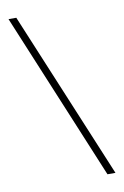

<svg xmlns="http://www.w3.org/2000/svg" viewBox="-91 -834 596 923"><g transform="rotate(-10 207.0 -372.5)"><path d="M357 36 18 -781H56L396 36Z"/></g></svg>

Font: Roundo Light
Style: Regular
Weight: 300
Designer: Namrata Goyal (Gurmukhi), Shiva Nallaperumal (Latin)
Foundry: Indian Type Foundry
Version: Version 1.000;PS 1.0;hotconv 1.0.88;makeotf.lib2.5.647800